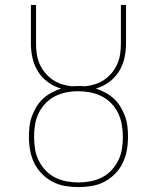

<svg xmlns="http://www.w3.org/2000/svg" viewBox="-20 -755 640 783"><path d="M300 8Q273 8 246 3.5Q219 -1 195 -13.5Q171 -26 151.5 -45.5Q132 -65 120 -89.5Q108 -114 103 -141Q98 -168 98 -195V-199Q98 -220 100.5 -241Q103 -262 110.5 -282Q118 -302 129 -320Q140 -338 155.5 -352.5Q171 -367 190 -377Q209 -387 229 -394Q200 -402 175.5 -420Q151 -438 135 -463.5Q119 -489 112.5 -518.5Q106 -548 106 -578V-735H127V-578Q127 -556 130 -535Q133 -514 141.5 -494.5Q150 -475 163.5 -458.5Q177 -442 194.5 -430Q212 -418 232.5 -411.5Q253 -405 274 -403Q281 -404 287.5 -404Q294 -404 300 -404Q306 -404 312.5 -404Q319 -404 326 -403Q347 -405 367.5 -411.5Q388 -418 405.5 -430Q423 -442 436.5 -458.5Q450 -475 458.5 -494.5Q467 -514 470 -535Q473 -556 473 -578V-735H494V-578Q494 -548 487.5 -518.5Q481 -489 465 -463.5Q449 -438 424.5 -420Q400 -402 371 -394Q391 -387 410 -377Q429 -367 444.5 -352.5Q460 -338 471 -320Q482 -302 489.5 -282Q497 -262 499.5 -241Q502 -220 502 -199V-195Q502 -168 497 -141Q492 -114 480 -89.5Q468 -65 448.5 -45.5Q429 -26 405 -13.5Q381 -1 354 3.5Q327 8 300 8ZM300 -11Q324 -11 348.5 -15.5Q373 -20 395 -31Q417 -42 434 -60Q451 -78 462 -100Q473 -122 477 -146.5Q481 -171 481 -195V-199Q481 -223 476.5 -247.5Q472 -272 461.5 -294Q451 -316 433.5 -334Q416 -352 393.5 -363Q371 -374 346.5 -378.5Q322 -383 298 -383Q273 -383 249 -378Q225 -373 203.5 -362Q182 -351 165 -333Q148 -315 137.5 -293Q127 -271 123 -247Q119 -223 119 -199V-195Q119 -171 123 -146.5Q127 -122 138 -100Q149 -78 166 -60Q183 -42 205 -31Q227 -20 251.5 -15.5Q276 -11 300 -11Z"/></svg>

Font: Iosevka Slab Thin Extended
Style: Regular
Weight: 100
Width: 7
Monospace: yes
Designer: Belleve Invis
Foundry: Belleve Invis
Version: Version 11.1.1; ttfautohint (v1.8.3)